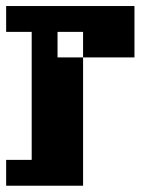

<svg xmlns="http://www.w3.org/2000/svg" viewBox="-20 -546 540 624"><path d="M0 -26.4H83V-442.4H0V-526.4H417V-359.4H250V57.6H0ZM250 -359.4V-442.4H167V-359.4Z"/></svg>

Font: KH Dot Dougenzaka 12
Style: Regular
Weight: 400
Designer: Original version for X68000 by Keitarou Hiraki (http://hp.vector.co.jp/authors/VA000874/) / TrueType conversion by Homem
Version: Version 1.00.20150527